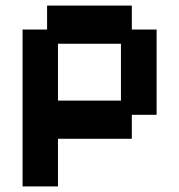

<svg xmlns="http://www.w3.org/2000/svg" viewBox="-20 -658 643 689"><path d="M61 11V-552H149V-638H453V-552H542V-246H453V-160H188V11ZM188 -297H414V-501H188Z"/></svg>

Font: Pixelify Sans
Style: Bold
Weight: 700
Designer: Stefie Justprince
Foundry: Typecalism Foundryline
Version: Version 1.000